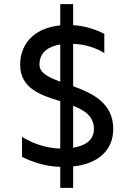

<svg xmlns="http://www.w3.org/2000/svg" viewBox="-20 -796 625 924"><path d="M525 -175C525 -300 426 -347 332 -381V-585C398 -583 449 -561 482 -541V-633C443 -653 393 -671 332 -675V-776H270V-674C128 -659 77 -570 77 -485C77 -370 176 -338 270 -309V-81C200 -83 137 -106 86 -137V-41C140 -14 202 5 270 7V108H332V5C454 -8 525 -74 525 -175ZM170 -485C170 -548 217 -573 270 -582V-403C213 -424 170 -445 170 -485ZM332 -85V-287C388 -265 432 -236 432 -175C432 -118 385 -94 332 -85Z"/></svg>

Font: Maven Pro
Style: Medium
Weight: 500
Designer: Joe Prince
Foundry: Joe Prince
Version: Version 1.003